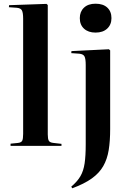

<svg xmlns="http://www.w3.org/2000/svg" viewBox="-20 -788 699 1037"><path d="M37 0V-12L77 -16Q95 -18 100 -28Q105 -38 105 -65V-687Q105 -719 98.5 -731.5Q92 -744 71 -746L28 -749L29 -760L231 -767L238 -761V-62Q238 -38 243.5 -28Q249 -18 269 -16L312 -11V0ZM496 -612Q457 -612 434 -633Q411 -654 411 -690Q411 -725 433.5 -746.5Q456 -768 496 -768Q537 -768 559.5 -747Q582 -726 582 -690Q582 -655 559 -633.5Q536 -612 496 -612ZM370 229 365 220Q398 192 414.5 163.5Q431 135 437 94.5Q443 54 443 -9V-437Q443 -470 436.5 -483Q430 -496 408 -498L365 -501L366 -512L568 -522L575 -516V-91Q575 -26 567 23Q559 72 537.5 109.5Q516 147 475.5 176Q435 205 370 229Z"/></svg>

Font: Literata 72pt SemiBold
Style: Regular
Weight: 600
Designer: Latin by Veronika Burian and Jose Scaglione. Greek by Irene Vlachou. Cyrillic by Vera Evstafieva.
Foundry: TypeTogether
Version: Version 3.002